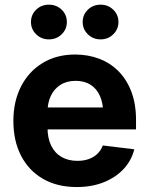

<svg xmlns="http://www.w3.org/2000/svg" viewBox="-20 -773 624 805"><path d="M301.8 11.2Q219.7 11.2 160.2 -23.2Q100.6 -57.6 68.4 -119.9Q36.1 -182.1 36.1 -266.1Q36.1 -348.1 68.4 -410.9Q100.6 -473.6 158.9 -509Q217.3 -544.4 294.9 -544.4Q349.6 -544.4 396.2 -526.6Q442.9 -508.8 477.3 -473.9Q511.7 -439 531 -387.9Q550.3 -336.9 550.3 -270.5V-230.5H93.3V-322.3H479.5L412.6 -298.8Q412.6 -339.8 399.2 -370.4Q385.7 -400.9 359.9 -417.5Q334 -434.1 296.9 -434.1Q259.8 -434.1 233.4 -417.2Q207 -400.4 193.1 -371.1Q179.2 -341.8 179.2 -303.2V-238.8Q179.2 -193.8 194.6 -162.4Q210 -130.9 238.3 -114.7Q266.6 -98.6 304.7 -98.6Q331.1 -98.6 352.3 -106.2Q373.5 -113.8 388.4 -128.2Q403.3 -142.6 411.1 -163.1L543 -147Q531.2 -99.6 498 -64.2Q464.8 -28.8 414.8 -8.8Q364.7 11.2 301.8 11.2ZM401.9 -607.9Q370.1 -607.9 348.4 -629.2Q326.7 -650.4 326.7 -680.7Q326.7 -711.4 348.4 -732.4Q370.1 -753.4 401.9 -753.4Q433.1 -753.4 454.8 -732.4Q476.6 -711.4 476.6 -680.7Q476.6 -650.4 454.8 -629.2Q433.1 -607.9 401.9 -607.9ZM185.1 -607.9Q153.3 -607.9 131.6 -629.2Q109.9 -650.4 109.9 -680.7Q109.9 -711.4 131.6 -732.4Q153.3 -753.4 185.1 -753.4Q216.8 -753.4 238.5 -732.4Q260.3 -711.4 260.3 -680.7Q260.3 -650.4 238.5 -629.2Q216.8 -607.9 185.1 -607.9Z"/></svg>

Font: Inter 20pt
Style: Bold
Weight: 700
Version: Version 4.001;git-66647c0bb